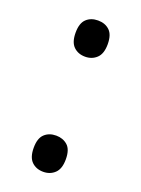

<svg xmlns="http://www.w3.org/2000/svg" viewBox="-113 -649 488 663"><g transform="rotate(20 131.0 -317.0)"><path d="M131 -462Q105 -462 88.5 -478Q72 -494 72 -529Q72 -564 88.5 -579.5Q105 -595 131 -595Q157 -595 173.5 -579.5Q190 -564 190 -529Q190 -494 173 -478Q156 -462 131 -462ZM131 -39Q105 -39 88.5 -55Q72 -71 72 -106Q72 -141 88.5 -156.5Q105 -172 131 -172Q156 -172 173 -157Q190 -142 190 -106Q190 -71 173 -55Q156 -39 131 -39Z"/></g></svg>

Font: Noto Sans Tamil UI SemiCondensed
Style: Regular
Weight: 400
Width: 4
Designer: Jelle Bosma - Monotype Design Team
Foundry: Monotype Imaging Inc.
Version: Version 2.004; ttfautohint (v1.8.4.7-5d5b)